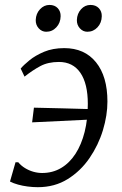

<svg xmlns="http://www.w3.org/2000/svg" viewBox="-20 -768 508 798"><path d="M247 -568Q331.5 -568 379 -509.2Q426.5 -450.5 426.5 -346Q426.5 -289 407.8 -227Q389 -165 352.2 -111.2Q315.5 -57.5 261.5 -23.8Q207.5 10 137 10Q116.5 10 95.2 7.2Q74 4.5 55 -0.8Q36 -6 21.5 -13.5L44.5 -93.5H56Q67.5 -79.5 83.8 -69.5Q100 -59.5 118.5 -54.2Q137 -49 155 -49Q199 -49 234 -69.8Q269 -90.5 293.8 -128.8Q318.5 -167 331.8 -219.8Q345 -272.5 345 -336Q345 -420.5 314 -465.5Q283 -510.5 225 -510.5Q180 -510.5 148 -493.5Q116 -476.5 82 -449.5L66 -483Q78 -497.5 102.5 -517.5Q127 -537.5 163.2 -552.8Q199.5 -568 247 -568ZM113.5 -259.5 121 -320.5Q180 -319 236 -317.8Q292 -316.5 357.5 -314.5L353 -271Q293.5 -268 233.8 -265.2Q174 -262.5 113.5 -259.5ZM172 -636Q154 -636 141 -650.2Q128 -664.5 128.5 -685Q129.5 -711.5 146.2 -729.5Q163 -747.5 185.5 -747.5Q207.5 -747.5 220 -734Q232.5 -720.5 232 -700.5Q231.5 -673 214.2 -654.5Q197 -636 172 -636ZM343 -636Q325 -636 312 -650.2Q299 -664.5 299.5 -685Q300.5 -711.5 316.8 -729.5Q333 -747.5 356 -747.5Q378 -747.5 390.8 -734Q403.5 -720.5 403 -700.5Q402.5 -673 385.2 -654.5Q368 -636 343 -636Z"/></svg>

Font: Merriweather Light
Style: Italic
Weight: 300
Italic angle: -7.8°
Designer: Eben Sorkin
Foundry: Eben Sorkin
Version: Version 2.101